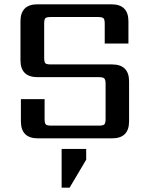

<svg xmlns="http://www.w3.org/2000/svg" viewBox="-20 -642 694 891"><path d="M470 -90V-253Q470 -272 464 -278Q458 -284 439 -284H154Q75 -284 75 -363V-543Q75 -622 154 -622H497Q576 -622 576 -543V-440H466V-532Q466 -552 460 -557.5Q454 -563 435 -563H216Q196 -563 190.5 -557.5Q185 -552 185 -532V-374Q185 -354 190.5 -348.5Q196 -343 216 -343H500Q579 -343 579 -264V-79Q579 0 500 0H156Q77 0 77 -79V-182H187V-90Q187 -70 192.5 -64.5Q198 -59 218 -59H439Q458 -59 464 -64.5Q470 -70 470 -90ZM266 229V49H380V99L303 229Z"/></svg>

Font: Sarpanch Medium
Style: Regular
Weight: 500
Designer: Manushi Parikh (Devanagari and Latin), Jyotish Sonowal (Devanagari)
Foundry: Indian Type Foundry
Version: Version 2.004;PS 1.0;hotconv 1.0.78;makeotf.lib2.5.61930; tt